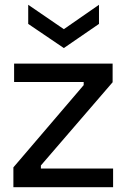

<svg xmlns="http://www.w3.org/2000/svg" viewBox="-20 -783 529 803"><path d="M36 0V-83L330 -427V-440H39V-517H451V-439L151 -91V-78H453V0ZM98 -763 247 -661 394 -763V-683L247 -582L98 -683Z"/></svg>

Font: Bricolage Grotesque 10pt
Style: Regular
Weight: 400
Designer: Mathieu Triay
Foundry: Atelier Triay
Version: Version 1.000; ttfautohint (v1.8.4.7-5d5b);gftools[0.9.32]